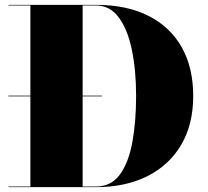

<svg xmlns="http://www.w3.org/2000/svg" viewBox="-20 -770 854 790"><path d="M375 0H15V-2.5H105V-747.5H15V-750H375Q501.5 -750 591 -704.8Q680.5 -659.5 727.8 -575.5Q775 -491.5 775 -375Q775 -258.5 725.8 -174.5Q676.5 -90.5 586.5 -45.2Q496.5 0 375 0ZM375 -747.5H320V-2.5H375Q437 -2.5 473 -51.5Q509 -100.5 524.5 -184.8Q540 -269 540 -375Q540 -481 522.5 -565.2Q505 -649.5 468.5 -698.5Q432 -747.5 375 -747.5ZM14.4 -376.5H399.9V-373.5H14.4Z"/></svg>

Font: Bodoni* 72pt Fatface
Style: Regular
Weight: 900
Version: Version 2.3